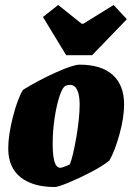

<svg xmlns="http://www.w3.org/2000/svg" viewBox="-20 -740 528 769"><path d="M13 -146Q13 -198 31.5 -271Q50 -344 72 -380Q133 -418 203 -449.5Q273 -481 299 -481Q386 -481 431.5 -440Q477 -399 477 -322Q477 -269 458.5 -202Q440 -135 418 -97Q391 -75 344 -50.5Q297 -26 254.5 -8.5Q212 9 199 9Q112 9 62.5 -30Q13 -69 13 -146ZM234 -71Q254 -78 260 -82Q273 -116 286 -192Q299 -268 299 -322Q299 -358 289.5 -379Q280 -400 261 -400Q252 -400 244 -397Q231 -392 219 -356.5Q207 -321 199 -269Q191 -217 191 -165Q191 -115 198.5 -91.5Q206 -68 222 -68Q225 -68 234 -71ZM152 -672 213 -720 307 -645H314L435 -720L488 -663L349 -519H245Z"/></svg>

Font: Grenze Black
Style: Italic
Weight: 900
Italic angle: -10°
Designer: Renata Polastri
Foundry: Omnibus-Type
Version: Version 1.002; ttfautohint (v1.8)